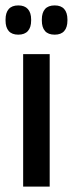

<svg xmlns="http://www.w3.org/2000/svg" viewBox="-22 -689 268 709"><path d="M63.5 0V-489H161.5V0ZM45.5 -561Q22 -561 10.2 -574.5Q-1.5 -588 -1.5 -613V-617Q-1.5 -642 10.2 -655.5Q22 -669 45.5 -669Q69 -669 81 -655.5Q93 -642 93 -617V-613Q93 -588 81 -574.5Q69 -561 45.5 -561ZM180 -561Q156 -561 144.2 -574.5Q132.5 -588 132.5 -613V-617Q132.5 -642 144.2 -655.5Q156 -669 180 -669Q203.5 -669 215.2 -655.5Q227 -642 227 -617V-613Q227 -588 215.2 -574.5Q203.5 -561 180 -561Z"/></svg>

Font: Anek Gujarati Medium Medium
Style: Regular
Weight: 500
Version: Version 1.003